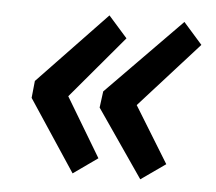

<svg xmlns="http://www.w3.org/2000/svg" viewBox="-40 -532 593 526"><g transform="rotate(5 256.5 -269.0)"><path d="M47.9 -245.6 52.7 -292.5 240.7 -489.3 292.5 -430.7 147.5 -258.8 244.6 -96.7 177.7 -49.3ZM235.8 -235.4 241.7 -280.3 446.8 -489.3 498.5 -430.7 336.4 -251 431.2 -96.7 363.8 -49.3Z"/></g></svg>

Font: Reddit Sans Fudge
Style: Bold
Weight: 700
Italic angle: -11.25°
Designer: Stephen Hutchings
Version: Version 1.013